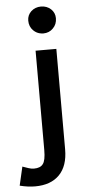

<svg xmlns="http://www.w3.org/2000/svg" viewBox="-114 -720 454 999"><g transform="rotate(-5 113.5 -221.0)"><path d="M-51.8 233.4Q-45.9 209 -29.3 135.7Q-12.7 141.6 2 146.5Q16.6 151.4 30.3 151.4Q63.5 151.4 77.1 132.8Q91.8 115.2 91.8 59.6Q91.8 -113.3 91.8 -459Q103.5 -459 139.6 -459Q155.3 -459 200.2 -459Q200.2 -328.1 200.2 65.4Q200.2 152.3 155.3 198.2Q110.4 244.1 28.3 244.1Q-8.8 244.1 -51.8 233.4ZM87.9 -566.4Q67.4 -586.9 67.4 -618.2Q67.4 -646.5 87.9 -666Q109.4 -685.5 139.6 -685.5Q169.9 -685.5 191.4 -666Q211.9 -646.5 211.9 -618.2Q211.9 -586.9 191.4 -566.4Q170.9 -544.9 139.6 -544.9Q134.8 -544.9 128.9 -545.9Q105.5 -548.8 87.9 -566.4Z"/></g></svg>

Font: Alata=Ham
Style: Regular
Weight: 400
Designer: Spyros Zevelakis, Eben Sorkin
Version: Version 1.004